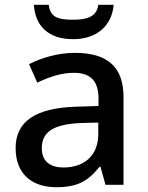

<svg xmlns="http://www.w3.org/2000/svg" viewBox="-20 -769 614 799"><path d="M453 -749H389C383 -697 337 -687 286 -687C226 -687 189 -694 183 -749H121C126 -662 181 -606 284 -606C385 -606 446 -664 453 -749ZM292 -549C220 -549 152 -528 101 -502L135 -425C181 -447 232 -466 287 -466C352 -466 390 -437 390 -358V-328L298 -325C127 -320 45 -263 45 -153C45 -41 117 10 214 10C304 10 347 -16 394 -75H398L419 0H494V-365C494 -491 427 -549 292 -549ZM317 -257 389 -259V-212C389 -118 327 -72 244 -72C191 -72 154 -96 154 -152C154 -215 194 -252 317 -257Z"/></svg>

Font: Noto Sans Gujarati Medium
Style: Regular
Weight: 500
Designer: Jelle Bosma - Monotype Design Team, Universal Thirst
Foundry: Monotype Imaging Inc.
Version: Version 2.106